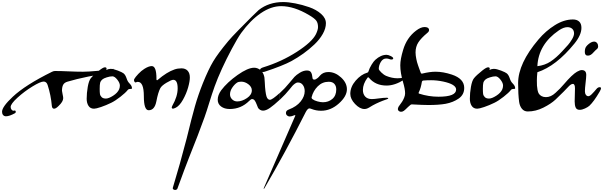

<svg xmlns="http://www.w3.org/2000/svg" viewBox="-200 -1061 5886 1874"><path d="M-142 74Q-159 74 -169.5 62Q-180 50 -180 30Q-180 -19 -76 -116Q46 -231 307 -360Q323 -368 336 -368Q394 -368 469.5 -364.5Q545 -361 610 -361Q659 -361 753 -369.5Q847 -378 908 -389L909 -356Q634 -316 459 -264Q428 -255 416.5 -233.5Q405 -212 405 -175Q405 -167 411 -141Q417 -115 417 -103Q417 -69 371 -26Q345 0 328 0Q309 0 306 -27Q297 -132 265 -231Q254 -265 226 -265Q195 -265 116.5 -217Q38 -169 -29 -108Q-96 -47 -96 -17Q-96 -2 -87.5 9Q-79 20 -68 20Q-66 20 -60 18Q-53 16 -49 21Q-45 26 -46.5 33.5Q-48 41 -54 44Q-108 74 -142 74Z M718 0Q682 0 664 -27.5Q646 -55 646 -97Q646 -153 656.5 -213Q667 -273 686 -297Q709 -326 768 -373Q807 -404 824 -404Q840 -404 840 -391Q840 -383 836 -378Q860 -389 879 -389Q907 -389 950.5 -372Q994 -355 1006 -345Q1024 -331 1036 -295Q1045 -266 1062 -249Q1088 -223 1088 -202Q1088 -196 1086 -194.5Q1084 -193 1076 -193Q1054 -193 1047 -183Q1026 -156 975.5 -116.5Q925 -77 886 -58Q835 -33 786 -16.5Q737 0 718 0ZM833 -99Q861 -99 904.5 -127Q948 -155 963 -190Q970 -208 970 -226Q970 -252 944.5 -284Q919 -316 897 -316Q873 -316 842 -306Q811 -296 801 -287Q782 -271 777.5 -253Q773 -235 773 -193Q773 -161 775.5 -144Q778 -127 792 -113Q806 -99 833 -99Z M1251 15Q1204 15 1204 -122Q1204 -262 1145 -262Q1135 -262 1127 -257Q1122 -254 1116 -259.5Q1110 -265 1108.5 -273Q1107 -281 1110 -289Q1121 -309 1150.5 -340Q1180 -371 1209 -389Q1252 -416 1281 -416Q1327 -416 1327 -295V-286Q1327 -280 1331 -278.5Q1335 -277 1339 -281Q1429 -358 1503 -383Q1534 -394 1571 -394Q1610 -394 1631.5 -370.5Q1653 -347 1653 -305Q1653 -267 1636 -207Q1619 -147 1586 -88Q1553 -29 1516 -10Q1505 -4 1497 -2Q1481 2 1477.5 -6.5Q1474 -15 1482 -29Q1534 -120 1534 -198Q1534 -282 1491 -282Q1473 -282 1426 -254Q1379 -226 1365 -201Q1343 -160 1326 -71Q1309 15 1251 15Z M1532 779Q1528 790 1515.5 792.5Q1503 795 1493.5 788.5Q1484 782 1487 771Q1556 544 1622 290Q1671 88 1702.5 -23Q1734 -134 1781 -251Q1835 -385 1881.5 -462.5Q1928 -540 2028 -660Q2057 -695 2129.5 -769Q2202 -843 2260 -900.5Q2318 -958 2325 -963Q2424 -1041 2564 -1041Q2614 -1041 2681.5 -1028Q2749 -1015 2818 -991Q2887 -967 2934 -925.5Q2981 -884 2981 -834Q2981 -784 2950.5 -730Q2920 -676 2869 -627.5Q2818 -579 2761.5 -538.5Q2705 -498 2645 -465Q2562 -420 2384 -361Q2365 -355 2349.5 -362Q2334 -369 2338.5 -382.5Q2343 -396 2370 -404Q2548 -459 2697 -555Q2846 -651 2884 -728Q2904 -770 2904 -797Q2904 -837 2886.5 -860Q2869 -883 2816 -914Q2670 -1001 2544 -1001Q2446 -1001 2345 -932Q2244 -863 2154 -739Q2119 -690 2063.5 -586Q2008 -482 1967 -392Q1922 -293 1895 -217.5Q1868 -142 1842.5 -58.5Q1817 25 1796 84Q1737 249 1647 472Q1611 562 1532 779Z M2367 19Q2352 19 2338 10.5Q2324 2 2318 -10Q2317 -11 2306 -40Q2295 -69 2285 -81.5Q2275 -94 2260 -94Q2250 -94 2232 -76Q2153 3 2042 3Q1991 3 1958 -21.5Q1925 -46 1925 -88Q1925 -133 1959 -180Q2018 -258 2118.5 -329Q2219 -400 2281 -400Q2316 -400 2348 -373Q2362 -360 2370.5 -339.5Q2379 -319 2381 -303.5Q2383 -288 2384.5 -256Q2386 -224 2387 -211Q2394 -128 2407 -106Q2418 -87 2435 -87Q2457 -87 2532 -155V-89Q2473 -34 2434.5 -7.5Q2396 19 2367 19ZM2116 -71Q2162 -71 2211 -104Q2258 -136 2258 -179Q2258 -213 2224.5 -238.5Q2191 -264 2154 -264Q2128 -264 2113 -254Q2088 -237 2066.5 -205Q2045 -173 2045 -140Q2045 -112 2065.5 -91.5Q2086 -71 2116 -71Z M2381 776Q2375 786 2374 781Q2373 778 2375 774Q2577 308 2681 71Q2684 66 2681.5 63.5Q2679 61 2673 64Q2645 76 2627 76Q2614 76 2602.5 66.5Q2591 57 2591 41Q2591 18 2619 8Q2695 -21 2734.5 -70.5Q2774 -120 2774 -171Q2774 -207 2756 -231.5Q2738 -256 2707 -256Q2694 -256 2679 -245Q2664 -234 2654 -223Q2644 -212 2627 -190Q2589 -142 2533 -89V-155Q2580 -197 2628 -256Q2656 -291 2674 -310.5Q2692 -330 2727 -351.5Q2762 -373 2796 -373Q2825 -373 2836 -354.5Q2847 -336 2850 -301Q2851 -284 2868 -284Q2882 -284 2901 -300Q2911 -308 2924 -324Q2954 -358 3005 -358Q3071 -358 3128.5 -305.5Q3186 -253 3186 -190Q3186 -121 3107 -50.5Q3028 20 2934 20Q2885 20 2842 3Q2827 -3 2820 -3Q2803 -3 2784 33Q2584 429 2381 776ZM2952 -63Q3006 -63 3044 -95.5Q3082 -128 3082 -188Q3082 -222 3063.5 -242.5Q3045 -263 3009 -263Q2946 -263 2901.5 -218.5Q2857 -174 2842 -114Q2838 -101 2852 -92Q2867 -80 2898 -71.5Q2929 -63 2952 -63Z M3357 3Q3312 3 3265.5 -46Q3219 -95 3219 -145Q3219 -213 3271 -273.5Q3323 -334 3385 -352Q3394 -354 3396 -363Q3406 -396 3427 -430Q3448 -464 3463 -477Q3517 -526 3573 -526Q3589 -526 3613.5 -514Q3638 -502 3638 -491Q3638 -480 3619 -480Q3611 -480 3601 -484Q3588 -490 3570 -490Q3537 -490 3517 -456.5Q3497 -423 3497 -389Q3497 -378 3521.5 -354Q3546 -330 3570 -320Q3626 -297 3680 -297Q3705 -297 3739 -303Q3756 -306 3756 -298Q3756 -291 3745 -284Q3655 -226 3573 -226Q3465 -226 3402 -301Q3394 -312 3386 -301Q3342 -241 3342 -183Q3342 -143 3364.5 -118.5Q3387 -94 3429 -94Q3453 -94 3498 -100.5Q3543 -107 3573 -107Q3590 -107 3589.5 -101.5Q3589 -96 3573 -91Q3499 -66 3439 -33Q3432 -29 3420.5 -22Q3409 -15 3403 -11.5Q3397 -8 3388.5 -4Q3380 0 3372.5 1.5Q3365 3 3357 3Z M3757 8Q3725 40 3698 26Q3676 14 3687 -12Q3689 -19 3694 -25Q3714 -52 3724.5 -68Q3735 -84 3744.5 -107Q3754 -130 3754 -150Q3754 -192 3734 -259Q3707 -350 3707 -424Q3707 -483 3735 -575Q3770 -693 3861 -762Q3907 -797 3943 -797Q3980 -797 3986.5 -776.5Q3993 -756 3970 -739Q3910 -689 3883 -647Q3856 -605 3856 -549Q3856 -534 3858 -518Q3860 -502 3863.5 -485Q3867 -468 3870.5 -454.5Q3874 -441 3880.5 -423Q3887 -405 3890 -396Q3893 -387 3899.5 -370Q3906 -353 3907 -350Q3911 -340 3922 -343Q3996 -361 4051 -361Q4126 -361 4210 -333Q4331 -293 4331 -203Q4331 -137 4277.5 -99.5Q4224 -62 4150 -48Q4083 -36 3983 -36Q3929 -36 3823 -42Q3814 -43 3807 -38Q3784 -19 3757 8ZM4080 -117Q4252 -117 4252 -187Q4252 -238 4126 -265Q4064 -278 4008 -278Q3966 -278 3931 -275Q3921 -274 3918 -264Q3908 -201 3888 -161Q3882 -150 3891 -147Q3984 -117 4080 -117Z M4458 0Q4422 0 4404 -27.5Q4386 -55 4386 -97Q4386 -153 4396.5 -213Q4407 -273 4426 -297Q4449 -326 4508 -373Q4547 -404 4564 -404Q4580 -404 4580 -391Q4580 -383 4576 -378Q4600 -389 4619 -389Q4647 -389 4690.5 -372Q4734 -355 4746 -345Q4764 -331 4776 -295Q4785 -266 4802 -249Q4828 -223 4828 -202Q4828 -196 4826 -194.5Q4824 -193 4816 -193Q4794 -193 4787 -183Q4766 -156 4715.5 -116.5Q4665 -77 4626 -58Q4575 -33 4526 -16.5Q4477 0 4458 0ZM4573 -99Q4601 -99 4644.5 -127Q4688 -155 4703 -190Q4710 -208 4710 -226Q4710 -252 4684.5 -284Q4659 -316 4637 -316Q4613 -316 4582 -306Q4551 -296 4541 -287Q4522 -271 4517.5 -253Q4513 -235 4513 -193Q4513 -161 4515.5 -144Q4518 -127 4532 -113Q4546 -99 4573 -99Z M4951 27Q4916 27 4894.5 1Q4873 -25 4867 -66Q4857 -142 4857 -249Q4857 -442 5056 -676Q5127 -760 5216 -815.5Q5305 -871 5392 -871Q5431 -871 5453 -850.5Q5475 -830 5475 -789Q5475 -720 5407 -636Q5228 -416 5045 -356Q5040 -309 5040 -276Q5040 -245 5041 -226Q5042 -207 5046.5 -183Q5051 -159 5060 -145.5Q5069 -132 5086.5 -122.5Q5104 -113 5129 -113Q5177 -113 5222 -155V-89Q5178 -48 5103.5 -10.5Q5029 27 4951 27ZM5045 -415Q5119 -424 5174.5 -461Q5230 -498 5286 -559Q5325 -601 5344.5 -623Q5364 -645 5383.5 -678Q5403 -711 5403 -735Q5403 -763 5385.5 -779.5Q5368 -796 5338 -796Q5301 -796 5254 -764Q5055 -628 5045 -415Z M5538 -518Q5508 -518 5508 -554Q5508 -574 5512 -587Q5518 -609 5546.5 -632Q5575 -655 5599 -655Q5616 -655 5627 -641.5Q5638 -628 5638 -610Q5638 -591 5626 -582Q5613 -572 5592 -549Q5566 -518 5538 -518ZM5458 11Q5429 11 5419 -11Q5409 -33 5409 -71Q5409 -94 5410.5 -130.5Q5412 -167 5412 -198Q5412 -242 5392 -242Q5375 -242 5354 -221Q5312 -175 5222 -89V-155Q5268 -196 5304 -239Q5385 -334 5432 -361Q5460 -377 5478 -377Q5522 -377 5522 -330Q5522 -305 5515.5 -252Q5509 -199 5509 -170Q5509 -149 5518.5 -135.5Q5528 -122 5542 -122Q5556 -122 5575 -141Q5602 -168 5622 -193Q5636 -210 5654 -210Q5666 -210 5666 -198Q5666 -189 5652 -165Q5596 -69 5552 -28Q5537 -15 5509 -2Q5481 11 5458 11Z"/></svg>

Font: Joscelyn
Style: Regular
Weight: 400
Designer: Peter S. Baker
Version: Version 1.012